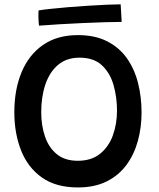

<svg xmlns="http://www.w3.org/2000/svg" viewBox="-20 -818 717 864"><path d="M330.5 25.5Q231.5 25.5 168.2 -19.5Q105 -64.5 74.8 -141.2Q44.5 -218 44.5 -313Q44.5 -414.5 77 -492.8Q109.5 -571 173.2 -615.5Q237 -660 330.5 -660Q407.5 -660 462 -632.2Q516.5 -604.5 550.8 -556.2Q585 -508 601 -445Q617 -382 617 -311.5Q617 -244 600.2 -183.2Q583.5 -122.5 548.8 -75.5Q514 -28.5 459.8 -1.5Q405.5 25.5 330.5 25.5ZM330 -94.5Q391 -94.5 430 -125.8Q469 -157 487.8 -208.5Q506.5 -260 506.5 -320Q506.5 -380.5 491 -435Q475.5 -489.5 438.8 -524Q402 -558.5 338 -558.5Q279.5 -558.5 241.2 -526Q203 -493.5 184.2 -438Q165.5 -382.5 165.5 -313Q165.5 -252.5 182.8 -202.8Q200 -153 236.2 -123.8Q272.5 -94.5 330 -94.5ZM527.5 -719.5Q496.5 -719.5 450.2 -718Q404 -716.5 351.2 -714.2Q298.5 -712 247.2 -708.8Q196 -705.5 155.5 -702.5Q153.5 -719.5 153 -737.2Q152.5 -755 153.5 -771Q172.5 -774.5 208.2 -778.2Q244 -782 288 -785.8Q332 -789.5 376.8 -792.2Q421.5 -795 460.2 -796.8Q499 -798.5 523 -798.5Z"/></svg>

Font: Grandstander Medium
Style: Regular
Weight: 500
Designer: Tyler Finck
Foundry: Etcetera Type Co
Version: Version 1.200; ttfautohint (v1.8.3)